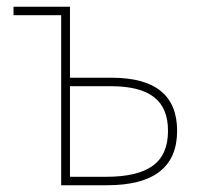

<svg xmlns="http://www.w3.org/2000/svg" viewBox="-20 -548 603 568"><path d="M161 0H297C435 0 504 -54 504 -161C504 -265 440 -318 311 -318H187V-528H20V-503H161ZM187 -25V-293H307C423 -293 477 -251 477 -161C477 -68 420 -25 293 -25Z"/></svg>

Font: Noto Sans Mono SemiCondensed Thin
Style: Regular
Weight: 100
Width: 4
Designer: Monotype Design Team
Foundry: Monotype Imaging Inc.
Version: Version 2.014